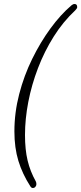

<svg xmlns="http://www.w3.org/2000/svg" viewBox="-20 -767 406 960"><path d="M144 173Q137 173 132 165Q92 103 72 37.5Q52 -28 52 -110Q52 -204 76 -296.5Q100 -389 141 -472.5Q182 -556 232.5 -625Q283 -694 337 -740Q345 -747 353 -747Q366 -747 366 -731Q366 -725 356 -715Q295 -658 248.5 -584Q202 -510 170 -426.5Q138 -343 121.5 -257.5Q105 -172 105 -92Q105 -19 118 35.5Q131 90 159 140Q162 146 162 154Q162 161 157 167Q152 173 144 173Z"/></svg>

Font: Junicode Two Beta Condensed
Style: Italic
Weight: 400
Width: 3
Italic angle: -9°
Version: Version 1.053; ttfautohint (v1.8.4)